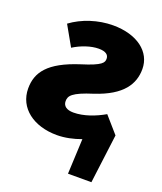

<svg xmlns="http://www.w3.org/2000/svg" viewBox="-140 -637 752 894"><g transform="rotate(20 235.5 -190.5)"><path d="M230 -106C196 -106 178 -120 178 -144C178 -170 191 -190 290 -221C423 -265 463 -332 463 -406C463 -491 386 -551 266 -551C192 -551 116 -526 61 -485L117 -386C155 -410 202 -426 240 -426C276 -426 290 -413 290 -394C290 -375 283 -359 186 -329C36 -281 -6 -219 -6 -140C-6 -43 78 19 193 19C233 19 274 10 312 -4L304 170H420L451 -73L381 -153C336 -127 281 -106 230 -106Z"/></g></svg>

Font: Fira Sans ExtraBold
Style: Italic
Weight: 800
Italic angle: -8°
Designer: bBox Type GmbH & Carrois Corporate GbR & Edenspiekermann AG
Foundry: bBox Type GmbH & Carrois Corporate GbR & Edenspiekermann AG
Version: Version 4.301;PS 004.301;hotconv 1.0.88;makeotf.lib2.5.64775